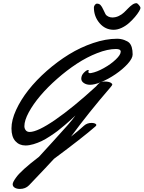

<svg xmlns="http://www.w3.org/2000/svg" viewBox="-20 -957 923 1234"><path d="M832.5 -606.9Q832.5 -582 800.8 -546.9Q769 -511.7 722.4 -480Q675.8 -448.2 629.9 -429.7Q640.1 -433.1 650.9 -433.1Q687 -433.1 698.7 -419.9Q701.7 -417 701.7 -413.6Q701.7 -409.2 688.5 -394Q551.3 -235.4 436.5 -79.1Q483.4 -115.7 519.5 -148.9Q539.6 -167 568.4 -167Q579.1 -167 586.4 -164.6Q593.8 -162.1 596.4 -159.2Q599.1 -156.2 599.1 -153.8Q599.1 -148.9 592.8 -144Q511.2 -72.8 326.7 64Q294.9 99.6 166.5 233.9Q143.6 257.3 107.9 257.3Q87.9 257.3 74.7 249.3Q61.5 241.2 61.5 227.1Q61.5 213.9 82.5 185.1Q112.8 140.6 230.5 50.8Q256.3 22 319.8 -47.1Q383.3 -116.2 417 -155Q450.7 -193.8 464.8 -214.8Q446.8 -197.8 434.6 -186.5Q422.4 -175.3 396.5 -153.1Q370.6 -130.9 350.3 -115.5Q330.1 -100.1 301 -81.1Q272 -62 247.6 -50.3Q223.1 -38.6 195.3 -30.3Q167.5 -22 143.6 -22Q104 -22 78.9 -49.8Q53.7 -77.6 53.7 -131.8Q53.7 -185.5 83.5 -250.5Q113.3 -315.4 163.1 -378.7Q212.9 -441.9 281.2 -502Q349.6 -562 423.3 -607.4Q497.1 -652.8 578.6 -680.4Q660.2 -708 732.4 -708Q757.3 -708 779.3 -699.7Q801.3 -691.4 810.5 -682.1Q832.5 -660.2 832.5 -606.9ZM597.7 -401.9Q599.6 -403.8 604.2 -409.4Q608.9 -415 614.3 -419.9Q619.6 -424.8 626.5 -428.2Q586.4 -412.1 558.6 -412.1Q535.6 -412.1 519 -423.3Q502.4 -434.6 502.4 -451.2Q502.4 -473.1 519.5 -490.2Q536.6 -507.3 547.4 -507.3Q550.3 -507.3 550.3 -504.9Q550.3 -503.9 549.1 -500.5Q547.9 -497.1 547.9 -495.1Q547.9 -486.8 559.1 -486.8Q561 -486.8 566.9 -487.8Q602.1 -494.1 647.2 -519.3Q692.4 -544.4 724.1 -574.7Q755.9 -605 755.9 -625Q755.9 -642.1 725.6 -642.1Q671.9 -642.1 604.7 -615.7Q537.6 -589.4 473.6 -547.4Q409.7 -505.4 347.7 -450.9Q285.6 -396.5 239.5 -342Q193.4 -287.6 165 -235.4Q136.7 -183.1 136.7 -146Q136.7 -131.3 145.3 -120.1Q153.8 -108.9 170.4 -108.9Q221.7 -108.9 335.7 -187.5Q449.7 -266.1 597.7 -401.9ZM603.5 -933.6Q617.2 -933.6 626 -924.6Q634.8 -915.5 644.5 -894Q654.3 -872.6 657.7 -866.7Q663.6 -856.4 676 -850.6Q688.5 -844.7 701.7 -844.7Q723.6 -844.7 743.4 -854.2Q763.2 -863.8 777.3 -877.2Q791.5 -890.6 804.2 -904.1Q816.9 -917.5 830.6 -927Q844.2 -936.5 856.9 -936.5Q862.8 -936.5 872.8 -924.8Q882.8 -913.1 882.8 -905.3Q882.8 -899.4 873.5 -883.8Q864.3 -868.2 847.4 -848.1Q830.6 -828.1 809.8 -809.6Q789.1 -791 762.5 -778.3Q735.8 -765.6 710.9 -765.6Q656.2 -765.6 619.9 -808.3Q583.5 -851.1 583.5 -908.7Q583.5 -917 589.6 -925.3Q595.7 -933.6 603.5 -933.6Z"/></svg>

Font: Yellowtail
Style: Regular
Weight: 400
Designer: Astigmatic (AOETI)
Foundry: Astigmatic (AOETI)
Version: Version 1.000